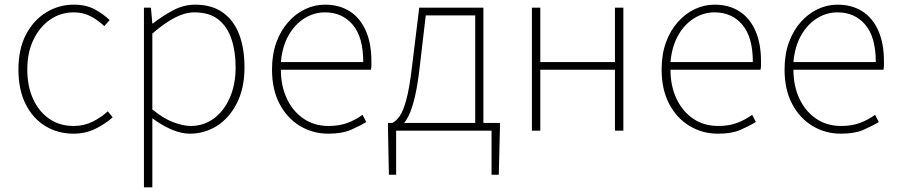

<svg xmlns="http://www.w3.org/2000/svg" viewBox="-20 -560 3851 823"><path d="M295 13Q228 13 174.5 -19.5Q121 -52 90 -113.5Q59 -175 59 -262Q59 -351 92 -413Q125 -475 179 -507.5Q233 -540 296 -540Q350 -540 387 -519.5Q424 -499 450 -474L427 -448Q401 -473 369 -490Q337 -507 296 -507Q240 -507 195 -476Q150 -445 123.5 -390Q97 -335 97 -262Q97 -190 122 -135.5Q147 -81 191.5 -50.5Q236 -20 296 -20Q340 -20 377 -38.5Q414 -57 442 -83L463 -57Q430 -28 388 -7.5Q346 13 295 13Z M597 243V-527H627L633 -459H635Q674 -490 720.5 -515Q767 -540 816 -540Q888 -540 935 -506.5Q982 -473 1005 -413Q1028 -353 1028 -271Q1028 -182 995.5 -118Q963 -54 910 -20.5Q857 13 794 13Q757 13 716 -4.5Q675 -22 633 -53V46V243ZM797 -20Q853 -20 896.5 -52Q940 -84 965 -141Q990 -198 990 -271Q990 -338 972.5 -391.5Q955 -445 916.5 -476Q878 -507 813 -507Q773 -507 728 -483.5Q683 -460 633 -416V-91Q680 -52 723 -36Q766 -20 797 -20Z M1387 13Q1321 13 1266 -20Q1211 -53 1178.5 -114.5Q1146 -176 1146 -262Q1146 -327 1164.5 -378Q1183 -429 1215.5 -465.5Q1248 -502 1288.5 -521Q1329 -540 1373 -540Q1434 -540 1478.5 -512Q1523 -484 1547.5 -429.5Q1572 -375 1572 -297Q1572 -289 1572 -280.5Q1572 -272 1570 -261H1184Q1184 -192 1209.5 -137.5Q1235 -83 1281 -51.5Q1327 -20 1389 -20Q1434 -20 1469 -33Q1504 -46 1534 -68L1550 -37Q1520 -19 1483 -3Q1446 13 1387 13ZM1184 -294H1537Q1537 -401 1492 -454Q1447 -507 1373 -507Q1326 -507 1285 -481.5Q1244 -456 1217 -408.5Q1190 -361 1184 -294Z M1678 0V189H1647L1643 -13V-33H2123V-13L2118 189H2087V0ZM2017 -12V-494H1805L1779 -272Q1770 -194 1758.5 -145.5Q1747 -97 1734.5 -70Q1722 -43 1710 -30.5Q1698 -18 1689 -11L1662 -33Q1679 -42 1693.5 -62.5Q1708 -83 1721.5 -132Q1735 -181 1746 -274L1777 -527H2052V-12Z M2260 0V-527H2296V-294H2616V-527H2652V0H2616V-261H2296V0Z M3057 13Q2991 13 2936 -20Q2881 -53 2848.5 -114.5Q2816 -176 2816 -262Q2816 -327 2834.5 -378Q2853 -429 2885.5 -465.5Q2918 -502 2958.5 -521Q2999 -540 3043 -540Q3104 -540 3148.5 -512Q3193 -484 3217.5 -429.5Q3242 -375 3242 -297Q3242 -289 3242 -280.5Q3242 -272 3240 -261H2854Q2854 -192 2879.5 -137.5Q2905 -83 2951 -51.5Q2997 -20 3059 -20Q3104 -20 3139 -33Q3174 -46 3204 -68L3220 -37Q3190 -19 3153 -3Q3116 13 3057 13ZM2854 -294H3207Q3207 -401 3162 -454Q3117 -507 3043 -507Q2996 -507 2955 -481.5Q2914 -456 2887 -408.5Q2860 -361 2854 -294Z M3584 13Q3518 13 3463 -20Q3408 -53 3375.5 -114.5Q3343 -176 3343 -262Q3343 -327 3361.5 -378Q3380 -429 3412.5 -465.5Q3445 -502 3485.5 -521Q3526 -540 3570 -540Q3631 -540 3675.5 -512Q3720 -484 3744.5 -429.5Q3769 -375 3769 -297Q3769 -289 3769 -280.5Q3769 -272 3767 -261H3381Q3381 -192 3406.5 -137.5Q3432 -83 3478 -51.5Q3524 -20 3586 -20Q3631 -20 3666 -33Q3701 -46 3731 -68L3747 -37Q3717 -19 3680 -3Q3643 13 3584 13ZM3381 -294H3734Q3734 -401 3689 -454Q3644 -507 3570 -507Q3523 -507 3482 -481.5Q3441 -456 3414 -408.5Q3387 -361 3381 -294Z"/></svg>

Font: Shanggu Sans SC VF
Style: Regular
Weight: 250
Designer: GuiWonder
Version: Version 1.021